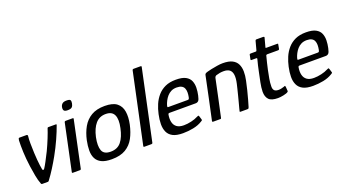

<svg xmlns="http://www.w3.org/2000/svg" viewBox="-56 -1235 3167 1767"><g transform="rotate(-20 1528.0 -351.0)"><path d="M128 0Q121 0 118 -6Q102 -47 93.5 -95Q85 -143 78 -190Q67 -270 64.5 -335.5Q62 -401 64 -449Q65 -460 67.5 -466Q70 -472 76 -472H146Q151 -472 154 -469Q157 -466 157 -461Q153 -428 153.5 -386Q154 -344 156 -294Q158 -257 160.5 -225Q163 -193 166.5 -168.5Q170 -144 173 -128Q176 -116 182 -117.5Q188 -119 194 -127Q206 -145 225.5 -181.5Q245 -218 270 -268Q296 -323 317.5 -376.5Q339 -430 350 -465Q353 -472 358 -472H435Q441 -472 439 -465Q419 -408 388 -339Q357 -270 318 -200Q290 -150 259.5 -101.5Q229 -53 194 -6Q189 0 184 0Z M639 -602Q635 -580 623.5 -568.5Q612 -557 581 -557Q553 -557 545 -568.5Q537 -580 541 -602Q545 -622 558.5 -633.5Q572 -645 600 -645Q632 -645 637.5 -633.5Q643 -622 639 -602ZM509 -9Q507 0 499 0H428Q419 0 421 -9L517 -463Q519 -472 528 -472H599Q602 -472 604.5 -469.5Q607 -467 605 -463Z M809 6Q746 6 709.5 -12Q673 -30 656.5 -62.5Q640 -95 640 -139.5Q640 -184 651 -237Q666 -307 697 -361.5Q728 -416 780.5 -447Q833 -478 912 -478Q992 -478 1031 -447Q1070 -416 1078.5 -361.5Q1087 -307 1072 -237Q1057 -167 1027.5 -112Q998 -57 945.5 -25.5Q893 6 809 6ZM823 -63Q890 -63 926.5 -108.5Q963 -154 980 -236Q998 -317 978 -361Q958 -405 896 -405Q834 -405 796 -361Q758 -317 740 -236Q723 -153 740 -108Q757 -63 823 -63Z M1121 -9 1268 -699Q1270 -708 1279 -708H1348Q1359 -708 1357 -699L1210 -9Q1208 0 1198 0H1129Q1119 0 1121 -9Z M1354 -237Q1364 -284 1382.5 -327.5Q1401 -371 1431.5 -406Q1462 -441 1505.5 -461Q1549 -481 1610 -481Q1673 -481 1706.5 -462.5Q1740 -444 1752.5 -413.5Q1765 -383 1764 -346.5Q1763 -310 1755 -274Q1747 -235 1736 -224.5Q1725 -214 1709 -214H1451Q1447 -214 1443.5 -212Q1440 -210 1438 -201Q1431 -161 1438.5 -129Q1446 -97 1470.5 -79Q1495 -61 1539 -61Q1574 -61 1612.5 -70Q1651 -79 1675 -92Q1684 -97 1690.5 -98.5Q1697 -100 1700 -88L1709 -58Q1712 -50 1709 -47Q1706 -44 1697 -39Q1659 -15 1608 -5Q1557 5 1507 5Q1444 5 1408.5 -13.5Q1373 -32 1357.5 -65.5Q1342 -99 1342.5 -143Q1343 -187 1354 -237ZM1668 -288Q1673 -313 1673 -335Q1673 -357 1665.5 -374.5Q1658 -392 1640 -401.5Q1622 -411 1593 -411Q1562 -411 1539 -399.5Q1516 -388 1499.5 -369Q1483 -350 1472 -328.5Q1461 -307 1455 -287Q1452 -276 1452.5 -272Q1453 -268 1460 -268Q1507 -268 1554.5 -268Q1602 -268 1649 -268Q1658 -268 1661.5 -271.5Q1665 -275 1668 -288Z M1803 0Q1800 0 1796.5 -1.5Q1793 -3 1794 -9Q1817 -114 1839 -219Q1861 -324 1883 -429Q1885 -437 1891 -441.5Q1897 -446 1915 -451Q1928 -455 1955 -460.5Q1982 -466 2012.5 -471Q2043 -476 2068 -476Q2127 -476 2161 -458.5Q2195 -441 2210 -410Q2225 -379 2225.5 -338.5Q2226 -298 2216 -252Q2207 -209 2196 -164.5Q2185 -120 2174 -81Q2163 -42 2155 -16Q2151 -4 2147.5 -2Q2144 0 2134 0H2070Q2061 0 2064 -9Q2065 -14 2070.5 -35Q2076 -56 2084 -85.5Q2092 -115 2100 -147Q2108 -179 2115 -207Q2122 -235 2126 -253Q2138 -306 2133.5 -339Q2129 -372 2109 -388Q2089 -404 2051 -404Q2031 -404 2013.5 -401Q1996 -398 1981 -393Q1974 -392 1967.5 -386Q1961 -380 1959 -368Q1941 -282 1922 -192.5Q1903 -103 1883 -12Q1882 -8 1880.5 -4Q1879 0 1874 0Z M2438 0Q2374 0 2349 -27Q2324 -54 2324 -103Q2325 -145 2334.5 -191Q2344 -237 2354 -285Q2361 -317 2367 -345Q2373 -373 2382 -404Q2384 -413 2375 -413H2328Q2323 -413 2321.5 -415Q2320 -417 2321 -423L2329 -462Q2330 -468 2332.5 -470Q2335 -472 2341 -472H2390Q2396 -472 2398.5 -475Q2401 -478 2402 -485L2424 -567Q2427 -576 2434 -576H2503Q2507 -576 2510 -573.5Q2513 -571 2512 -567L2490 -485Q2487 -477 2488 -474.5Q2489 -472 2494 -472H2601Q2608 -472 2609 -470.5Q2610 -469 2608 -461L2601 -423Q2600 -418 2597 -415.5Q2594 -413 2587 -413H2481Q2477 -413 2473.5 -410.5Q2470 -408 2469 -401Q2461 -371 2453.5 -340Q2446 -309 2439 -277Q2431 -238 2423.5 -197.5Q2416 -157 2416 -120Q2416 -94 2428.5 -81.5Q2441 -69 2470 -69Q2484 -69 2498 -72.5Q2512 -76 2525 -80Q2534 -85 2536 -83.5Q2538 -82 2540 -75L2543 -33Q2546 -23 2521 -14Q2509 -10 2493.5 -6.5Q2478 -3 2463 -1.5Q2448 0 2438 0Z M2628 -237Q2638 -284 2656.5 -327.5Q2675 -371 2705.5 -406Q2736 -441 2779.5 -461Q2823 -481 2884 -481Q2947 -481 2980.5 -462.5Q3014 -444 3026.5 -413.5Q3039 -383 3038 -346.5Q3037 -310 3029 -274Q3021 -235 3010 -224.5Q2999 -214 2983 -214H2725Q2721 -214 2717.5 -212Q2714 -210 2712 -201Q2705 -161 2712.5 -129Q2720 -97 2744.5 -79Q2769 -61 2813 -61Q2848 -61 2886.5 -70Q2925 -79 2949 -92Q2958 -97 2964.5 -98.5Q2971 -100 2974 -88L2983 -58Q2986 -50 2983 -47Q2980 -44 2971 -39Q2933 -15 2882 -5Q2831 5 2781 5Q2718 5 2682.5 -13.5Q2647 -32 2631.5 -65.5Q2616 -99 2616.5 -143Q2617 -187 2628 -237ZM2942 -288Q2947 -313 2947 -335Q2947 -357 2939.5 -374.5Q2932 -392 2914 -401.5Q2896 -411 2867 -411Q2836 -411 2813 -399.5Q2790 -388 2773.5 -369Q2757 -350 2746 -328.5Q2735 -307 2729 -287Q2726 -276 2726.5 -272Q2727 -268 2734 -268Q2781 -268 2828.5 -268Q2876 -268 2923 -268Q2932 -268 2935.5 -271.5Q2939 -275 2942 -288Z"/></g></svg>

Font: Glory Thin Medium
Style: Italic
Weight: 500
Italic angle: -12°
Version: Version 1.011